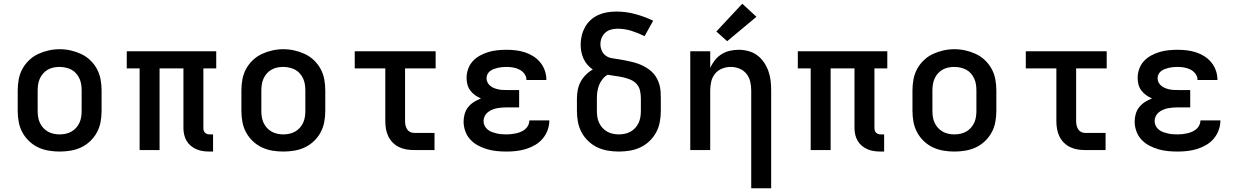

<svg xmlns="http://www.w3.org/2000/svg" viewBox="-20 -805 6640 1030"><path d="M300 8Q270 8 240.5 3Q211 -2 184.5 -14.5Q158 -27 136 -48Q114 -69 100 -95Q86 -121 80.5 -150.5Q75 -180 75 -210V-320Q75 -350 80.5 -379.5Q86 -409 100 -435Q114 -461 136 -482Q158 -503 185 -515.5Q212 -528 241 -534.5Q270 -541 300 -541Q330 -541 359 -534.5Q388 -528 415 -515.5Q442 -503 464 -482Q486 -461 500 -435Q514 -409 519.5 -379.5Q525 -350 525 -320V-210Q525 -180 519.5 -150.5Q514 -121 500 -95Q486 -69 464 -48Q442 -27 415.5 -14.5Q389 -2 359.5 3Q330 8 300 8ZM300 -84Q316 -84 332.5 -87.5Q349 -91 363 -99Q377 -107 388 -119Q399 -131 406 -146Q413 -161 415.5 -177.5Q418 -194 418 -210V-320Q418 -336 415.5 -352.5Q413 -369 406 -384Q399 -399 388 -411.5Q377 -424 362.5 -431.5Q348 -439 331.5 -442.5Q315 -446 298 -446Q282 -446 266 -442.5Q250 -439 236 -431Q222 -423 211 -410.5Q200 -398 193.5 -383Q187 -368 184.5 -352Q182 -336 182 -320V-210Q182 -194 184.5 -177.5Q187 -161 194 -146Q201 -131 212 -119Q223 -107 237 -99Q251 -91 267.5 -87.5Q284 -84 300 -84Z M1105 8Q1087 8 1069 5.5Q1051 3 1034.5 -4Q1018 -11 1004 -22.5Q990 -34 981 -49.5Q972 -65 968 -82.5Q964 -100 964 -118V-438H836V0H729V-438H660V-530H1140V-438H1071V-118Q1071 -111 1073 -104.5Q1075 -98 1080 -93Q1085 -88 1091.5 -86Q1098 -84 1105 -84H1123V8Z M1500 8Q1470 8 1440.5 3Q1411 -2 1384.5 -14.5Q1358 -27 1336 -48Q1314 -69 1300 -95Q1286 -121 1280.5 -150.5Q1275 -180 1275 -210V-320Q1275 -350 1280.5 -379.5Q1286 -409 1300 -435Q1314 -461 1336 -482Q1358 -503 1385 -515.5Q1412 -528 1441 -534.5Q1470 -541 1500 -541Q1530 -541 1559 -534.5Q1588 -528 1615 -515.5Q1642 -503 1664 -482Q1686 -461 1700 -435Q1714 -409 1719.5 -379.5Q1725 -350 1725 -320V-210Q1725 -180 1719.5 -150.5Q1714 -121 1700 -95Q1686 -69 1664 -48Q1642 -27 1615.5 -14.5Q1589 -2 1559.5 3Q1530 8 1500 8ZM1500 -84Q1516 -84 1532.5 -87.5Q1549 -91 1563 -99Q1577 -107 1588 -119Q1599 -131 1606 -146Q1613 -161 1615.5 -177.5Q1618 -194 1618 -210V-320Q1618 -336 1615.5 -352.5Q1613 -369 1606 -384Q1599 -399 1588 -411.5Q1577 -424 1562.5 -431.5Q1548 -439 1531.5 -442.5Q1515 -446 1498 -446Q1482 -446 1466 -442.5Q1450 -439 1436 -431Q1422 -423 1411 -410.5Q1400 -398 1393.5 -383Q1387 -368 1384.5 -352Q1382 -336 1382 -320V-210Q1382 -194 1384.5 -177.5Q1387 -161 1394 -146Q1401 -131 1412 -119Q1423 -107 1437 -99Q1451 -91 1467.5 -87.5Q1484 -84 1500 -84Z M2201 0Q2180 0 2159.5 -3.5Q2139 -7 2120.5 -16Q2102 -25 2087 -40Q2072 -55 2063 -74Q2054 -93 2050.5 -113.5Q2047 -134 2047 -155V-438H1883V-530H2317V-438H2153V-155Q2153 -144 2155.5 -132.5Q2158 -121 2164 -111.5Q2170 -102 2180 -97Q2190 -92 2201 -92H2311V0Z M2698 8Q2671 8 2645 5.5Q2619 3 2593.5 -4.5Q2568 -12 2544.5 -24.5Q2521 -37 2503 -56.5Q2485 -76 2476 -101.5Q2467 -127 2467 -153Q2467 -174 2473 -194.5Q2479 -215 2492 -231Q2505 -247 2522.5 -258Q2540 -269 2560 -277Q2543 -284 2528.5 -294.5Q2514 -305 2503 -319.5Q2492 -334 2487.5 -351.5Q2483 -369 2483 -387Q2483 -412 2491.5 -435.5Q2500 -459 2516.5 -477Q2533 -495 2555 -507Q2577 -519 2600.5 -526Q2624 -533 2648.5 -535.5Q2673 -538 2697 -538Q2722 -538 2747 -535Q2772 -532 2795.5 -524.5Q2819 -517 2840.5 -503.5Q2862 -490 2878 -470.5Q2894 -451 2902.5 -427Q2911 -403 2911 -379Q2911 -378 2911 -377.5Q2911 -377 2911 -376H2804Q2804 -377 2804 -377Q2804 -377 2804 -377Q2804 -395 2793 -409.5Q2782 -424 2766 -432Q2750 -440 2732.5 -443Q2715 -446 2697 -446Q2686 -446 2674.5 -445Q2663 -444 2652 -441.5Q2641 -439 2630 -435Q2619 -431 2610 -424.5Q2601 -418 2595.5 -407.5Q2590 -397 2590 -385Q2590 -373 2595.5 -362.5Q2601 -352 2610 -344.5Q2619 -337 2630.5 -332.5Q2642 -328 2653.5 -325.5Q2665 -323 2676.5 -322.5Q2688 -322 2700 -322H2765V-229H2700Q2686 -229 2672.5 -228Q2659 -227 2646 -224.5Q2633 -222 2620 -216.5Q2607 -211 2596.5 -202.5Q2586 -194 2580 -181.5Q2574 -169 2574 -155Q2574 -155 2574 -155Q2574 -155 2574 -155Q2574 -142 2580 -130Q2586 -118 2596.5 -109.5Q2607 -101 2619.5 -96.5Q2632 -92 2645 -89Q2658 -86 2671 -85Q2684 -84 2698 -84Q2711 -84 2724 -85.5Q2737 -87 2750 -90Q2763 -93 2775.5 -98.5Q2788 -104 2798 -112.5Q2808 -121 2814 -133.5Q2820 -146 2820 -159H2927Q2927 -159 2927 -159Q2927 -159 2927 -159Q2927 -132 2917.5 -106.5Q2908 -81 2891 -61Q2874 -41 2851 -27.5Q2828 -14 2802.5 -6Q2777 2 2750.5 5Q2724 8 2698 8Z M3300 8Q3270 8 3240.5 3Q3211 -2 3184.5 -14.5Q3158 -27 3136 -48Q3114 -69 3100 -95Q3086 -121 3080.5 -150.5Q3075 -180 3075 -210V-277Q3075 -300 3079.5 -323Q3084 -346 3095 -366.5Q3106 -387 3123 -404Q3140 -421 3160 -432Q3144 -443 3131 -458Q3118 -473 3110 -491Q3102 -509 3098.5 -528Q3095 -547 3095 -566Q3095 -591 3101 -615Q3107 -639 3119 -660.5Q3131 -682 3149.5 -698.5Q3168 -715 3190.5 -725Q3213 -735 3237.5 -739Q3262 -743 3287 -743Q3338 -743 3388 -729.5Q3438 -716 3484 -694L3438 -611Q3404 -628 3367.5 -639.5Q3331 -651 3293 -651Q3276 -651 3258.5 -646.5Q3241 -642 3228 -630.5Q3215 -619 3208 -602.5Q3201 -586 3201 -568Q3201 -551 3208 -534Q3215 -517 3229.5 -506.5Q3244 -496 3261.5 -493Q3279 -490 3296.5 -487.5Q3314 -485 3331 -481.5Q3348 -478 3365.5 -474Q3383 -470 3399.5 -464.5Q3416 -459 3431.5 -451Q3447 -443 3461.5 -432.5Q3476 -422 3487.5 -408.5Q3499 -395 3506.5 -379.5Q3514 -364 3518.5 -347Q3523 -330 3524 -312Q3525 -294 3525 -277V-210Q3525 -180 3519.5 -150.5Q3514 -121 3500 -95Q3486 -69 3464 -48Q3442 -27 3415.5 -14.5Q3389 -2 3359.5 3Q3330 8 3300 8ZM3300 -84Q3316 -84 3332.5 -87.5Q3349 -91 3363 -99Q3377 -107 3388 -119Q3399 -131 3406 -146Q3413 -161 3415.5 -177.5Q3418 -194 3418 -210V-277Q3418 -298 3413.5 -318.5Q3409 -339 3395 -354.5Q3381 -370 3361.5 -378Q3342 -386 3321.5 -390.5Q3301 -395 3280.5 -397.5Q3260 -400 3240 -404Q3224 -395 3212.5 -380.5Q3201 -366 3194 -349Q3187 -332 3184.5 -313.5Q3182 -295 3182 -277V-210Q3182 -194 3184.5 -177.5Q3187 -161 3194 -146Q3201 -131 3212 -119Q3223 -107 3237 -99Q3251 -91 3267.5 -87.5Q3284 -84 3300 -84Z M4010 205V-320Q4010 -344 4004.5 -367.5Q3999 -391 3984 -409.5Q3969 -428 3946.5 -437Q3924 -446 3900 -446Q3876 -446 3853.5 -437Q3831 -428 3816 -409.5Q3801 -391 3795.5 -367.5Q3790 -344 3790 -320V0H3683V-530H3790V-441Q3800 -463 3815 -482Q3830 -501 3850.5 -514Q3871 -527 3895 -532.5Q3919 -538 3943 -538Q3969 -538 3995 -531Q4021 -524 4042 -508.5Q4063 -493 4078 -471Q4093 -449 4102 -424Q4111 -399 4114 -372.5Q4117 -346 4117 -320V205ZM3881 -584 3823 -636 3962 -785 4038 -715Z M4705 8Q4687 8 4669 5.5Q4651 3 4634.5 -4Q4618 -11 4604 -22.5Q4590 -34 4581 -49.5Q4572 -65 4568 -82.5Q4564 -100 4564 -118V-438H4436V0H4329V-438H4260V-530H4740V-438H4671V-118Q4671 -111 4673 -104.5Q4675 -98 4680 -93Q4685 -88 4691.5 -86Q4698 -84 4705 -84H4723V8Z M5100 8Q5070 8 5040.5 3Q5011 -2 4984.5 -14.5Q4958 -27 4936 -48Q4914 -69 4900 -95Q4886 -121 4880.5 -150.5Q4875 -180 4875 -210V-320Q4875 -350 4880.5 -379.5Q4886 -409 4900 -435Q4914 -461 4936 -482Q4958 -503 4985 -515.5Q5012 -528 5041 -534.5Q5070 -541 5100 -541Q5130 -541 5159 -534.5Q5188 -528 5215 -515.5Q5242 -503 5264 -482Q5286 -461 5300 -435Q5314 -409 5319.5 -379.5Q5325 -350 5325 -320V-210Q5325 -180 5319.5 -150.5Q5314 -121 5300 -95Q5286 -69 5264 -48Q5242 -27 5215.5 -14.5Q5189 -2 5159.5 3Q5130 8 5100 8ZM5100 -84Q5116 -84 5132.5 -87.5Q5149 -91 5163 -99Q5177 -107 5188 -119Q5199 -131 5206 -146Q5213 -161 5215.5 -177.5Q5218 -194 5218 -210V-320Q5218 -336 5215.5 -352.5Q5213 -369 5206 -384Q5199 -399 5188 -411.5Q5177 -424 5162.5 -431.5Q5148 -439 5131.5 -442.5Q5115 -446 5098 -446Q5082 -446 5066 -442.5Q5050 -439 5036 -431Q5022 -423 5011 -410.5Q5000 -398 4993.5 -383Q4987 -368 4984.5 -352Q4982 -336 4982 -320V-210Q4982 -194 4984.5 -177.5Q4987 -161 4994 -146Q5001 -131 5012 -119Q5023 -107 5037 -99Q5051 -91 5067.5 -87.5Q5084 -84 5100 -84Z M5801 0Q5780 0 5759.5 -3.5Q5739 -7 5720.5 -16Q5702 -25 5687 -40Q5672 -55 5663 -74Q5654 -93 5650.5 -113.5Q5647 -134 5647 -155V-438H5483V-530H5917V-438H5753V-155Q5753 -144 5755.5 -132.5Q5758 -121 5764 -111.5Q5770 -102 5780 -97Q5790 -92 5801 -92H5911V0Z M6298 8Q6271 8 6245 5.5Q6219 3 6193.5 -4.5Q6168 -12 6144.5 -24.5Q6121 -37 6103 -56.5Q6085 -76 6076 -101.5Q6067 -127 6067 -153Q6067 -174 6073 -194.5Q6079 -215 6092 -231Q6105 -247 6122.5 -258Q6140 -269 6160 -277Q6143 -284 6128.5 -294.5Q6114 -305 6103 -319.5Q6092 -334 6087.5 -351.5Q6083 -369 6083 -387Q6083 -412 6091.5 -435.5Q6100 -459 6116.5 -477Q6133 -495 6155 -507Q6177 -519 6200.5 -526Q6224 -533 6248.5 -535.5Q6273 -538 6297 -538Q6322 -538 6347 -535Q6372 -532 6395.5 -524.5Q6419 -517 6440.5 -503.5Q6462 -490 6478 -470.5Q6494 -451 6502.5 -427Q6511 -403 6511 -379Q6511 -378 6511 -377.5Q6511 -377 6511 -376H6404Q6404 -377 6404 -377Q6404 -377 6404 -377Q6404 -395 6393 -409.5Q6382 -424 6366 -432Q6350 -440 6332.5 -443Q6315 -446 6297 -446Q6286 -446 6274.5 -445Q6263 -444 6252 -441.5Q6241 -439 6230 -435Q6219 -431 6210 -424.5Q6201 -418 6195.5 -407.5Q6190 -397 6190 -385Q6190 -373 6195.5 -362.5Q6201 -352 6210 -344.5Q6219 -337 6230.5 -332.5Q6242 -328 6253.5 -325.5Q6265 -323 6276.5 -322.5Q6288 -322 6300 -322H6365V-229H6300Q6286 -229 6272.5 -228Q6259 -227 6246 -224.5Q6233 -222 6220 -216.5Q6207 -211 6196.5 -202.5Q6186 -194 6180 -181.5Q6174 -169 6174 -155Q6174 -155 6174 -155Q6174 -155 6174 -155Q6174 -142 6180 -130Q6186 -118 6196.5 -109.5Q6207 -101 6219.5 -96.5Q6232 -92 6245 -89Q6258 -86 6271 -85Q6284 -84 6298 -84Q6311 -84 6324 -85.5Q6337 -87 6350 -90Q6363 -93 6375.5 -98.5Q6388 -104 6398 -112.5Q6408 -121 6414 -133.5Q6420 -146 6420 -159H6527Q6527 -159 6527 -159Q6527 -159 6527 -159Q6527 -132 6517.5 -106.5Q6508 -81 6491 -61Q6474 -41 6451 -27.5Q6428 -14 6402.5 -6Q6377 2 6350.5 5Q6324 8 6298 8Z"/></svg>

Font: Iosevka Curly SmBdEx
Style: Regular
Weight: 600
Width: 7
Monospace: yes
Designer: Belleve Invis
Foundry: Belleve Invis
Version: Version 11.1.0; ttfautohint (v1.8.3)